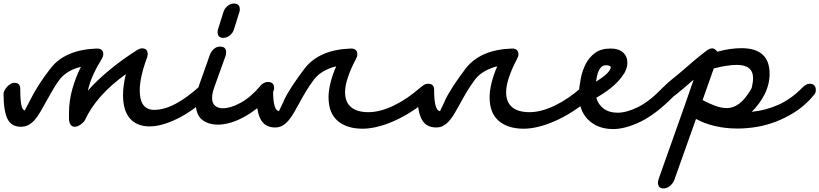

<svg xmlns="http://www.w3.org/2000/svg" viewBox="-69 -667 4609 1080"><path d="M-49 -140Q-49 -147 -44 -157.5Q-39 -168 -30.5 -177.5Q-22 -187 -11 -194Q0 -201 13 -201Q45 -201 45 -166Q45 -103 51.5 -74.5Q58 -46 72 -46Q71 -47 75 -55Q79 -63 90 -83L99 -101Q120 -143 149 -189Q178 -235 215 -282Q297 -388 476 -394Q512 -394 512 -362Q512 -350 502 -333Q477 -294 457 -250.5Q437 -207 425 -157Q479 -218 552 -277.5Q625 -337 706 -388Q713 -391 718.5 -393Q724 -395 730 -395Q762 -395 762 -361Q762 -360 761.5 -359.5Q761 -359 761 -358Q761 -356 760.5 -353Q760 -350 760 -348Q717 -234 717 -158Q717 -49 799 -49Q855 -49 920.5 -84Q986 -119 1061 -188H1060Q1079 -207 1097 -207Q1132 -207 1132 -171Q1132 -151 1110 -129Q1015 -41 927 1.5Q839 44 773 44Q701 44 662 -0.5Q623 -45 623 -132Q623 -186 639 -250Q474 -132 409 8Q405 16 398 22.5Q391 29 383 34.5Q375 40 367 43Q359 46 353 46Q339 46 332 39Q325 32 322 21.5Q319 11 319 -1Q319 -13 319 -23V-30Q319 -99 337.5 -165Q356 -231 386 -291Q310 -273 268 -222Q243 -189 224 -154.5Q205 -120 188 -91Q172 -62 157.5 -37Q143 -12 127 6.5Q111 25 92 35.5Q73 46 48 46Q-5 46 -27 1.5Q-49 -43 -49 -140Z M1394 -183Q1414 -206 1438 -206Q1473 -206 1473 -171Q1473 -155 1458 -136Q1421 -93 1381 -61Q1341 -29 1302 -8Q1263 13 1226 23.5Q1189 34 1158 34Q1101 34 1066.5 5.5Q1032 -23 1032 -90Q1032 -133 1050 -183L1049 -182Q1065 -227 1080.5 -271Q1096 -315 1112 -360Q1118 -376 1133 -390.5Q1148 -405 1170 -405Q1203 -405 1203 -372Q1203 -367 1202.5 -363Q1202 -359 1199 -353L1201 -356Q1185 -311 1169 -267Q1153 -223 1137 -178Q1124 -143 1124 -116Q1124 -87 1140.5 -72.5Q1157 -58 1184 -58Q1228 -58 1284 -88.5Q1340 -119 1394 -182ZM1188 -600V-599Q1193 -618 1210 -632.5Q1227 -647 1247 -647Q1280 -647 1280 -614Q1280 -612 1279.5 -609.5Q1279 -607 1279 -604L1247 -502Q1241 -482 1224 -468Q1207 -454 1187 -454Q1155 -454 1155 -486Q1155 -490 1155.5 -494.5Q1156 -499 1159 -505L1157 -501Z M1373 -135Q1373 -142 1377.5 -152.5Q1382 -163 1390 -172.5Q1398 -182 1409 -189Q1420 -196 1434 -196Q1467 -196 1467 -161Q1467 -98 1476 -70Q1485 -42 1501 -42Q1500 -42 1505.5 -53.5Q1511 -65 1527 -98H1526Q1546 -140 1576 -185.5Q1606 -231 1644 -281Q1726 -388 1905 -394Q1941 -394 1941 -361Q1941 -348 1933 -336L1934 -337Q1872 -219 1872 -148Q1872 -93 1905.5 -64.5Q1939 -36 2003 -36Q2068 -36 2144.5 -72.5Q2221 -109 2296 -175Q2307 -183 2315 -187.5Q2323 -192 2332 -192Q2350 -192 2358.5 -182Q2367 -172 2367 -155Q2367 -145 2360 -134Q2353 -123 2345 -114Q2299 -74 2249.5 -42Q2200 -10 2151 12Q2102 34 2056 45.5Q2010 57 1971 57Q1882 57 1830.5 13Q1779 -31 1779 -120Q1779 -155 1789.5 -199Q1800 -243 1822 -294Q1784 -285 1751 -266Q1718 -247 1698 -221Q1672 -186 1651.5 -152Q1631 -118 1614 -86Q1598 -57 1583.5 -32Q1569 -7 1553.5 11Q1538 29 1520 39.5Q1502 50 1479 50Q1422 50 1397.5 5Q1373 -40 1373 -135Z M2279 -135Q2279 -142 2283.5 -152.5Q2288 -163 2296 -172.5Q2304 -182 2315 -189Q2326 -196 2340 -196Q2373 -196 2373 -161Q2373 -98 2382 -70Q2391 -42 2407 -42Q2406 -42 2411.5 -53.5Q2417 -65 2433 -98H2432Q2452 -140 2482 -185.5Q2512 -231 2550 -281Q2632 -388 2811 -394Q2847 -394 2847 -361Q2847 -348 2839 -336L2840 -337Q2778 -219 2778 -148Q2778 -93 2811.5 -64.5Q2845 -36 2909 -36Q2974 -36 3050.5 -72.5Q3127 -109 3202 -175Q3213 -183 3221 -187.5Q3229 -192 3238 -192Q3256 -192 3264.5 -182Q3273 -172 3273 -155Q3273 -145 3266 -134Q3259 -123 3251 -114Q3205 -74 3155.5 -42Q3106 -10 3057 12Q3008 34 2962 45.5Q2916 57 2877 57Q2788 57 2736.5 13Q2685 -31 2685 -120Q2685 -155 2695.5 -199Q2706 -243 2728 -294Q2690 -285 2657 -266Q2624 -247 2604 -221Q2578 -186 2557.5 -152Q2537 -118 2520 -86Q2504 -57 2489.5 -32Q2475 -7 2459.5 11Q2444 29 2426 39.5Q2408 50 2385 50Q2328 50 2303.5 5Q2279 -40 2279 -135Z M3243 -186Q3254 -192 3264 -197.5Q3274 -203 3284 -208Q3282 -197 3281.5 -185Q3281 -173 3280 -162ZM3340 -300Q3326 -300 3316.5 -292.5Q3307 -285 3300.5 -272Q3294 -259 3290 -242.5Q3286 -226 3284 -208Q3364 -257 3367 -290Q3365 -295 3357 -297.5Q3349 -300 3340 -300ZM3440 -252Q3422 -221 3384 -186.5Q3346 -152 3285 -117Q3296 -79 3326.5 -56Q3357 -33 3405 -33Q3455 -33 3519.5 -64.5Q3584 -96 3659 -174Q3680 -195 3698 -195Q3715 -195 3725 -183Q3735 -171 3735 -159Q3735 -140 3715 -120Q3617 -22 3532 18.5Q3447 59 3380 59Q3334 59 3298 44.5Q3262 30 3237 4Q3212 -22 3199 -58Q3186 -94 3186 -137Q3189 -178 3197.5 -223.5Q3206 -269 3225.5 -307Q3245 -345 3278.5 -369.5Q3312 -394 3366 -394Q3411 -394 3435.5 -372Q3460 -350 3460 -314Q3460 -300 3455.5 -284.5Q3451 -269 3441 -252Z M3709 -116Q3688 -100 3674 -100Q3660 -100 3650 -113Q3640 -126 3640 -137Q3640 -147 3649.5 -160.5Q3659 -174 3674 -188.5Q3689 -203 3707.5 -218Q3726 -233 3743 -247L3761 -262Q3796 -293 3833 -324Q3870 -355 3904 -381Q3923 -395 3937 -395Q3952 -395 3966 -376Q4005 -387 4039 -391.5Q4073 -396 4102 -396Q4260 -396 4260 -252Q4260 -219 4251.5 -188Q4243 -157 4228.5 -130Q4214 -103 4196 -79.5Q4178 -56 4159 -38Q4240 -46 4311.5 -78.5Q4383 -111 4443 -173Q4466 -196 4484 -196Q4520 -196 4520 -160Q4520 -146 4512.5 -136.5Q4505 -127 4487 -107Q4445 -63 4395.5 -32.5Q4346 -2 4293.5 18Q4241 38 4186.5 47Q4132 56 4079 56Q4012 56 3952.5 42Q3893 28 3846 2Q3815 90 3784.5 175Q3754 260 3723 348Q3716 365 3699 379Q3682 393 3664 393Q3632 393 3632 360Q3632 355 3632.5 351.5Q3633 348 3636 342L3634 345L3784 -78Q3796 -112 3808 -147.5Q3820 -183 3833 -219Q3804 -194 3774 -168.5Q3744 -143 3709 -116ZM3883 -104Q3921 -84 3955 -71.5Q3989 -59 4021 -59Q4056 -59 4090 -84.5Q4124 -110 4159 -171Q4167 -205 4167 -227Q4167 -302 4076 -302Q4023 -302 3946 -282Z"/></svg>

Font: Discipuli Britannica Bold
Style: Regular
Weight: 700
Designer: Peter Wiegel
Foundry: Peter Wiegel
Version: Version 0.001 2009